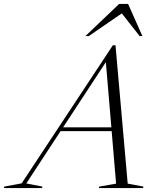

<svg xmlns="http://www.w3.org/2000/svg" viewBox="-99 -955 806 975"><path d="M549.5 -22.5 629.5 -7.5 627.5 0H402.5L405 -7.5L490.5 -22.5L468 -289H208.5L34.5 -23.5L116.5 -7.5L114.5 0H-79L-77 -7.5L11 -24L474 -725H487.5ZM221.5 -308.5H466.5L438.5 -639.5ZM335 -772 506 -935H551.5L624 -772H610L519.5 -887L352 -772Z"/></svg>

Font: Newsreader 72pt Light
Style: Italic
Weight: 300
Italic angle: -17°
Designer: Hugues Gentile
Foundry: Production Type
Version: Version 1.003; ttfautohint (v1.8.3)